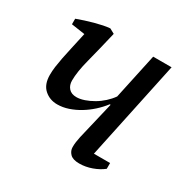

<svg xmlns="http://www.w3.org/2000/svg" viewBox="-124 -628 741 750"><g transform="rotate(30 246.5 -253.0)"><path d="M429 -56V-30Q409 -14 381 -4Q353 6 325 6Q296 6 283.5 -7Q271 -20 271 -37Q271 -49 272.5 -60Q274 -71 277 -85L317 -254H313Q297 -233 276.5 -214.5Q256 -196 233 -182Q210 -168 185 -159.5Q160 -151 135 -151Q101 -151 77 -172.5Q53 -194 53 -237Q53 -255 55.5 -273.5Q58 -292 62.5 -315.5Q67 -339 74 -369.5Q81 -400 90 -442L29 -451V-476Q45 -482 63.5 -488Q82 -494 100.5 -499Q119 -504 136 -507.5Q153 -511 167 -512L189 -500Q169 -415 154 -357.5Q139 -300 139 -261Q139 -240 151 -226.5Q163 -213 186 -213Q202 -213 221 -219.5Q240 -226 259 -237Q278 -248 294.5 -263Q311 -278 323 -295L367 -500H450L356 -56Z"/></g></svg>

Font: PTSerifItalic
Style: Italic
Weight: 400
Italic angle: -12°
Designer: A.Korolkova, O.Umpeleva, V.Yefimov
Foundry: ParaType Ltd
Version: Version 1.000W OFL